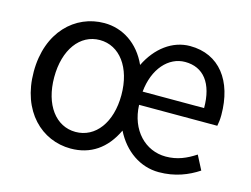

<svg xmlns="http://www.w3.org/2000/svg" viewBox="-82 -693 1102 842"><g transform="rotate(15 468.5 -272.0)"><path d="M295 13C385 13 453 -33 495 -122C537 -38 611 13 695 13C769 13 827 -11 874 -42L841 -106C800 -79 759 -61 707 -61C614 -61 540 -136 536 -250H891C894 -264 896 -281 896 -300C896 -455 819 -557 686 -557C606 -557 536 -504 495 -420C455 -509 380 -557 297 -557C165 -557 52 -452 52 -271C52 -91 164 13 295 13ZM297 -63C207 -63 145 -146 145 -271C145 -396 207 -480 297 -480C387 -480 450 -396 450 -271C450 -146 387 -63 297 -63ZM536 -310C546 -416 608 -484 683 -484C766 -484 815 -423 815 -310Z"/></g></svg>

Font: GenYoGothic2 TW R
Style: Regular
Weight: 400
Version: Version 2.100;PS 2.1;hotconv 16.6.51;makeotf.lib2.5.65220 DE